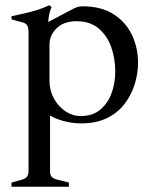

<svg xmlns="http://www.w3.org/2000/svg" viewBox="-20 -463 586 733"><path d="M24 250V234L63 223Q78 219 83.5 211Q89 203 89 189V-339Q89 -359 83.5 -367Q78 -375 64 -378L24 -389V-401Q52 -407 76 -412.5Q100 -418 122.5 -425Q145 -432 168 -443L177 -436Q172 -426 168.5 -411Q165 -396 164 -380H166L257 -428Q264 -432 274 -435.5Q284 -439 294 -439Q367 -439 414 -408.5Q461 -378 484 -329Q507 -280 507 -224Q507 -182 494 -140.5Q481 -99 454.5 -65Q428 -31 387 -11.5Q346 8 291 8Q255 8 222.5 -1Q190 -10 171 -22V191Q171 204 177 211.5Q183 219 199 223L243 234V250ZM288 -20Q334 -20 363 -44.5Q392 -69 406 -107.5Q420 -146 420 -190Q420 -240 404.5 -283.5Q389 -327 356.5 -354.5Q324 -382 272 -382Q224 -382 196.5 -355.5Q169 -329 169 -293V-154Q169 -117 186 -86.5Q203 -56 230 -38Q257 -20 288 -20Z"/></svg>

Font: Ibarra Real Nova Medium
Style: Regular
Weight: 500
Designer: Jose Maria Ribagorda & Octavio Pardo
Foundry: Jose Maria Ribagorda
Version: Version 2.000